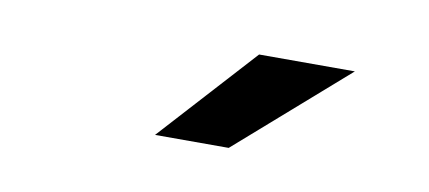

<svg xmlns="http://www.w3.org/2000/svg" viewBox="-32 -997 688 308"><g transform="rotate(10 312.0 -843.0)"><path d="M229 -765 371 -921H527L349 -765Z"/></g></svg>

Font: Undotted
Style: Bold
Weight: 700
Designer: Delve Withrington, Dave Bailey, Thomas Jockin
Foundry: Delve Fonts LLC
Version: Version 4.000